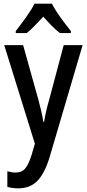

<svg xmlns="http://www.w3.org/2000/svg" viewBox="-20 -786 473 1046"><path d="M3 -540H106L189 -243Q197 -213 204.5 -182Q212 -151 216 -122H220Q224 -147 231 -178Q238 -209 248 -243L327 -540H430L250 71Q224 157 184.5 198.5Q145 240 80 240Q63 240 48.5 238Q34 236 20 232V147Q30 150 41.5 152Q53 154 65 154Q99 154 118 131Q137 108 153 55L170 -3ZM263 -766Q280 -732 310 -690.5Q340 -649 366 -617V-606H306Q284 -623 261.5 -646Q239 -669 216 -695Q191 -669 168.5 -645.5Q146 -622 126 -606H66V-617Q92 -650 122 -692Q152 -734 168 -766Z"/></svg>

Font: Noto Sans Khmer Condensed Medium
Style: Regular
Weight: 500
Width: 3
Designer: Danh Hong and the Monotype Design Team
Foundry: Monotype Imaging Inc.
Version: Version 2.004; ttfautohint (v1.8.4.7-5d5b)